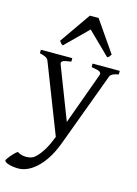

<svg xmlns="http://www.w3.org/2000/svg" viewBox="-163 -793 796 1112"><g transform="rotate(15 235.0 -237.0)"><path d="M482.9 -433.1Q468.3 -429.7 459 -426.8Q449.7 -423.8 443.8 -420.2Q438 -416.5 434.8 -411.9Q431.6 -407.2 429.2 -399.9L266.1 40Q245.6 94.2 220.5 132.8Q195.3 171.4 168.2 196Q141.1 220.7 113.8 232.4Q86.4 244.1 62 244.1Q43.5 244.1 27.8 241.7Q12.2 239.3 1 235.6Q-10.3 231.9 -16.6 227.3Q-22.9 222.7 -22.9 218.3Q-22.9 215.3 -17.1 206.5Q-11.2 197.8 -2.4 187.3Q6.3 176.8 16.4 167Q26.4 157.2 34.2 152.3Q57.6 166 80.8 167Q104 168 122.1 161.1Q130.9 158.2 142.6 147.5Q154.3 136.7 166.3 121.1Q178.2 105.5 189.7 85.7Q201.2 65.9 210 44.9L224.1 11.2L64 -399.9Q59.6 -413.6 46.9 -420.7Q34.2 -427.7 9.8 -433.1V-454.1H198.2V-433.1Q179.2 -430.7 167.2 -428.2Q155.3 -425.8 148.7 -422.1Q142.1 -418.5 141.1 -413.1Q140.1 -407.7 143.1 -399.9L263.2 -88.9L376 -399.9Q378.4 -407.2 376.7 -412.4Q375 -417.5 368.4 -421.1Q361.8 -424.8 349.9 -427.5Q337.9 -430.2 319.8 -433.1V-454.1H482.9ZM413.1 -533.2Q407.2 -523.9 403.8 -519.5Q400.4 -515.1 392.1 -511.2L258.3 -642.1L126 -511.2Q122.1 -513.2 119.4 -515.1Q116.7 -517.1 114.5 -519.5Q112.3 -522 109.9 -525.4Q107.4 -528.8 104 -533.2L232.9 -718.3H285.2Z"/></g></svg>

Font: Gentium Plus APac
Style: Regular
Weight: 400
Designer: J. Victor Gaultney, Annie Olsen, Iska Routamaa, Becca Hirsbrunner
Foundry: SIL International
Version: Version 5.000